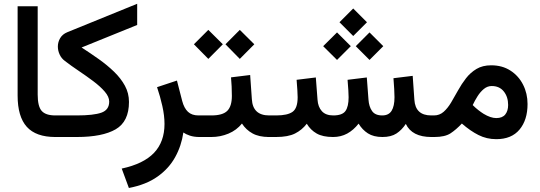

<svg xmlns="http://www.w3.org/2000/svg" viewBox="-20 -710 2798 995"><path d="M71.3 -677.7H175.3V-219.7Q175.3 -158.7 196 -135.3Q216.8 -111.8 266.6 -111.8H278.8V0H266.6Q166.5 0 118.9 -52.7Q71.3 -105.5 71.3 -214.8Z M402.8 -463.9Q448.2 -434.6 491.9 -403.6Q535.6 -372.6 571 -338.4Q606.4 -304.2 627.4 -265.6Q648.4 -227.1 648.4 -181.6Q648.4 -80.1 579.6 -40Q510.7 0 378.4 0H259.3V-111.8H377.9Q465.3 -111.8 505.6 -126.2Q545.9 -140.6 545.9 -183.6Q545.9 -208.5 522.7 -235.4Q499.5 -262.2 463.4 -289.3Q427.2 -316.4 387.9 -342.8Q348.6 -369.1 316.4 -394Q298.3 -407.2 289.1 -427.5Q279.8 -447.8 279.8 -468.8Q279.8 -491.7 291.7 -512.2Q303.7 -532.7 328.6 -543L690.9 -690.4V-580.6Z M1013.7 0Q985.4 0 964.1 -7.1Q942.9 -14.2 930.2 -23.4Q920.4 45.4 887.7 104.5Q855 163.6 796.1 205.3Q737.3 247.1 647.9 264.2L610.8 163.6Q724.1 139.2 778.3 82Q832.5 24.9 832.5 -67.9Q832.5 -110.8 821.3 -160.6Q810.1 -210.4 793.9 -258.3L897 -292.5L924.3 -186.5Q934.1 -149.4 954.1 -130.6Q974.1 -111.8 1008.3 -111.8H1026.9V0Z M1222.7 -555.2 1297.9 -480.5 1222.7 -404.8 1148.4 -480.5ZM1059.6 -555.2 1134.8 -480.5 1059.6 -404.8 984.9 -480.5ZM1007.3 -111.8H1075.7Q1133.8 -111.8 1157.7 -135.5Q1181.6 -159.2 1181.6 -212.9Q1181.6 -238.8 1180.4 -262.5Q1179.2 -286.1 1177.2 -309.1L1276.4 -321.3L1285.2 -195.8Q1290 -111.8 1375 -111.8H1385.3V0H1374Q1322.3 0 1288.6 -18.6Q1254.9 -37.1 1233.9 -69.8Q1206.1 -35.2 1164.1 -17.6Q1122.1 0 1075.7 0H1007.3Z M1810.5 -666 1881.8 -594.7 1810.5 -523.4 1739.3 -594.7ZM1895 -542 1966.3 -470.7 1895 -399.4 1823.7 -470.7ZM1726.6 -542 1797.9 -470.7 1726.6 -399.4 1654.8 -470.7ZM1961.9 0Q1916 0 1886.7 -18.8Q1857.4 -37.6 1838.4 -69.3Q1812 -35.6 1779.3 -17.8Q1746.6 0 1706.1 0Q1652.8 0 1621.1 -18.1Q1589.4 -36.1 1569.8 -68.8Q1544.9 -36.1 1508.8 -18.1Q1472.7 0 1410.6 0H1365.7V-111.8H1411.6Q1470.2 -111.8 1496.3 -130.6Q1522.5 -149.4 1522.5 -206.1Q1522.5 -218.3 1521 -242.7Q1519.5 -267.1 1517.1 -296.4L1616.7 -308.6L1625.5 -193.4Q1627.9 -156.2 1647.9 -134Q1668 -111.8 1707 -111.8Q1753.9 -111.8 1770.3 -134.8Q1786.6 -157.7 1786.6 -206.1Q1786.6 -217.8 1785.2 -242.4Q1783.7 -267.1 1781.2 -296.4L1880.9 -308.6L1889.6 -193.4Q1892.1 -157.7 1908 -134.8Q1923.8 -111.8 1960.9 -111.8Q1994.6 -111.8 2009.5 -136Q2024.4 -160.2 2024.4 -206.1Q2024.4 -223.6 2022.9 -248.8Q2021.5 -273.9 2019 -304.7L2118.7 -316.9L2127.4 -193.4Q2132.3 -111.8 2214.8 -111.8H2229.5V0H2215.8Q2115.2 0 2083 -67.9Q2062.5 -36.6 2034.7 -18.3Q2006.8 0 1961.9 0Z M2551.8 11.2Q2502 11.2 2459.5 -10.3Q2417 -31.7 2373.5 -69.8Q2343.8 -38.1 2314.7 -19Q2285.6 0 2231.4 0H2210V-111.8H2229Q2257.8 -111.8 2279.1 -130.6Q2300.3 -149.4 2317.9 -179Q2335.4 -208.5 2353.8 -241.7Q2372.1 -274.9 2395 -304.4Q2418 -334 2449.5 -352.8Q2481 -371.6 2525.4 -371.6Q2583 -371.6 2625.2 -344.2Q2667.5 -316.9 2690.7 -271.2Q2713.9 -225.6 2713.9 -170.9Q2713.9 -88.4 2672.4 -38.6Q2630.9 11.2 2551.8 11.2ZM2528.3 -264.2Q2505.9 -264.2 2487.5 -249Q2469.2 -233.9 2454.8 -211.2Q2440.4 -188.5 2429.7 -165.5Q2444.8 -150.4 2459 -139.4Q2473.1 -128.4 2486.3 -120.1Q2522.9 -98.1 2551.8 -98.1Q2583.5 -98.1 2598.4 -116.7Q2613.3 -135.3 2613.3 -166Q2613.3 -208 2590.8 -236.1Q2568.4 -264.2 2528.3 -264.2Z"/></svg>

Font: Vazirmatn FD Medium
Style: Regular
Weight: 500
Designer: Saber Rastikerdar
Foundry: Saber Rastikerdar
Version: Version 33.003